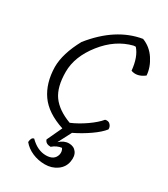

<svg xmlns="http://www.w3.org/2000/svg" viewBox="-234 -850 1049 1197"><g transform="rotate(30 290.0 -252.0)"><path d="M296 -62Q348 -84 399.5 -120Q451 -156 478 -189Q501 -195 514.5 -180Q528 -165 526 -147Q501 -115 449.5 -79Q398 -43 340 -15L290 81Q322 51 357.5 51Q393 51 411.5 76.5Q430 102 422 145Q414 188 377 214Q340 240 291 240Q242 240 200 221.5Q158 203 132 171Q134 136 154 134Q208 188 268.5 188Q329 188 341 140Q346 116 333 97Q298 101 268 127Q232 127 223 100L274 -9Q152 -49 98 -126Q44 -203 42 -318Q42 -414 108 -535Q251 -714 431 -744Q489 -722 524.5 -668Q560 -614 564 -557Q515 -519 468 -536Q459 -631 416 -679L401 -678Q285 -649 200.5 -542Q116 -435 116 -325.5Q116 -216 159 -156.5Q202 -97 296 -62Z"/></g></svg>

Font: Tillana
Style: Regular
Weight: 400
Designer: Lipi Raval (Devanagari, Latin), Jonny Pinhorn (Latin)
Foundry: Indian Type Foundry
Version: Version 2.003;PS 1.0;hotconv 1.0.79;makeotf.lib2.5.61930; tt